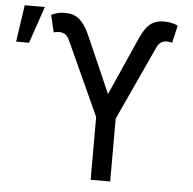

<svg xmlns="http://www.w3.org/2000/svg" viewBox="-64 -809 869 863"><g transform="rotate(5 370.5 -378.0)"><path d="M376.4 0H464.5V-283.4L617.9 -616.5C628.9 -640.6 643.5 -649.1 663.4 -649.1C673.3 -649.1 683.2 -647.7 687.5 -644.9L706 -724.4C683.2 -734.4 666.2 -737.2 643.5 -737.2C582.4 -737.2 559.3 -703.1 532.7 -643.5L420.5 -390.6L309.7 -643.5C277.7 -717 244.3 -737.2 197.4 -737.2C174.7 -737.2 157.7 -734.4 134.9 -723L153.4 -644.9C157.7 -647.7 169 -649.1 177.6 -649.1C198.9 -649.1 213.4 -640.6 224.4 -616.5L376.4 -283.4ZM-11.4 -589.5H46.9L103.7 -755.7H12.8Z"/></g></svg>

Font: Magic Ui Pro
Style: Regular
Weight: 400
Designer: Stefan Endress, Andreas Faust
Version: Version 1.000;FEAKit 1.0